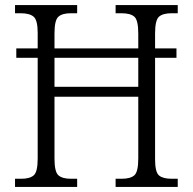

<svg xmlns="http://www.w3.org/2000/svg" viewBox="-20 -734 757 754"><path d="M39 0V-32H64Q97 -32 112.5 -45.5Q128 -59 128 -111V-507H44V-544H128V-605Q128 -655 112 -668.5Q96 -682 61 -682H39V-714H283V-682H258Q225 -682 209.5 -668.5Q194 -655 194 -603V-544H523V-603Q523 -655 507.5 -668.5Q492 -682 457 -682H434V-714H678V-682H654Q620 -682 604.5 -668.5Q589 -655 589 -603V-544H673V-507H589V-108Q589 -58 604.5 -45Q620 -32 654 -32H678V0H434V-32H458Q492 -32 507.5 -45.5Q523 -59 523 -111V-354H194V-111Q194 -59 209.5 -45.5Q225 -32 258 -32H283V0ZM194 -393H523V-507H194Z"/></svg>

Font: Noto Serif Tamil SemiCondensed Light
Style: Regular
Weight: 300
Width: 4
Designer: Indian Type Foundry, Tom Grace, and the Monotype Design Team
Foundry: Monotype Imaging Inc.
Version: Version 2.004; ttfautohint (v1.8.4.7-5d5b)